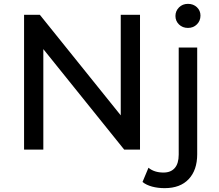

<svg xmlns="http://www.w3.org/2000/svg" viewBox="-20 -777 1136 997"><path d="M707 -700V0H625L205 -522V0H105V-700H187L607 -178V-700ZM720 168 751 94Q781 119 829 119Q867 119 887.5 95.5Q908 72 908 26V-530H1004V24Q1004 106 960 153Q916 200 835 200Q800 200 770 192Q740 184 720 168ZM891 -694Q891 -720 909.5 -738.5Q928 -757 956 -757Q984 -757 1002.5 -739.5Q1021 -722 1021 -696Q1021 -669 1002.5 -650.5Q984 -632 956 -632Q928 -632 909.5 -650Q891 -668 891 -694Z"/></svg>

Font: Idrija
Style: Regular
Weight: 500
Designer: Julieta Ulanovsky
Foundry: Julieta Ulanovsky
Version: Version 7.200